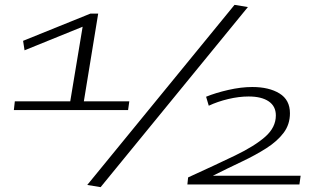

<svg xmlns="http://www.w3.org/2000/svg" viewBox="-20 -759 1374 790"><path d="M37 -306 41 -342H269L320 -649L81 -552L75 -591L352 -703H384L325 -342H512L507 -306ZM394 11 339 2 945 -739 1000 -730ZM751 0 754 -29Q866 -80 947 -119Q1028 -158 1071.5 -196.5Q1115 -235 1115 -284Q1115 -322 1085.5 -342Q1056 -362 1003 -362Q963 -362 919 -351.5Q875 -341 839 -324L828 -361Q867 -377 919.5 -389Q972 -401 1018 -401Q1087 -401 1130 -374.5Q1173 -348 1173 -293Q1173 -247 1147 -212.5Q1121 -178 1076.5 -149.5Q1032 -121 975 -94Q918 -67 856 -36H1217L1212 0Z"/></svg>

Font: Georama ExtraExtended Light
Style: Italic
Weight: 300
Width: 8
Italic angle: -9°
Designer: Jean-Baptiste Levee
Foundry: Production Type
Version: Version 1.000